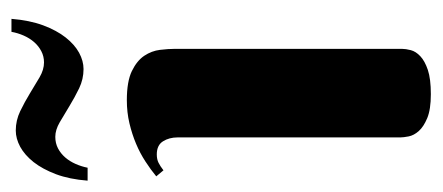

<svg xmlns="http://www.w3.org/2000/svg" viewBox="-238 -510 750 325"><g transform="rotate(-90 136.5 -347.0)"><path d="M216.8 -41Q216.8 -34.7 214.6 -26.1Q212.4 -17.6 204.3 -10Q196.3 -2.4 181.2 2.7Q166 7.8 140.1 7.8Q114.3 7.8 99.6 1.7Q85 -4.4 77.6 -12.7Q70.3 -21 68.6 -29.8Q66.9 -38.6 66.9 -43.9V-420.9Q66.9 -435.1 60.3 -445.6Q53.7 -456.1 38.1 -456.1Q29.8 -456.1 23.9 -453.1Q18.1 -450.2 11.2 -444.8L1 -457Q12.2 -466.3 26.1 -475.3Q40 -484.4 56.2 -491.2Q72.3 -498 90.8 -502.4Q109.4 -506.8 129.9 -506.8Q161.6 -506.8 179.2 -498.3Q196.8 -489.7 205.1 -477.3Q213.4 -464.8 215.1 -450.7Q216.8 -436.5 216.8 -425.8ZM67.9 -627.9Q57.1 -627.9 48.3 -623.3Q39.6 -618.7 33 -611.1Q26.4 -603.5 22 -593.5Q17.6 -583.5 15.6 -573.2H-6.3Q-3.9 -604 4.6 -626.7Q13.2 -649.4 25.1 -664.6Q37.1 -679.7 51 -687.3Q64.9 -694.8 78.6 -694.8Q95.7 -694.8 111.3 -687.3Q127 -679.7 141.4 -670.9Q155.8 -662.1 168.7 -654.5Q181.6 -647 193.8 -647Q204.1 -647 212.9 -651.6Q221.7 -656.2 228.3 -663.8Q234.9 -671.4 239.3 -681.4Q243.7 -691.4 245.6 -702.1H267.6Q265.1 -671.4 256.6 -648.4Q248 -625.5 236.1 -610.4Q224.1 -595.2 210.2 -587.6Q196.3 -580.1 182.6 -580.1Q165.5 -580.1 149.9 -587.6Q134.3 -595.2 119.9 -604Q105.5 -612.8 92.5 -620.4Q79.6 -627.9 67.9 -627.9Z"/></g></svg>

Font: Berkshire Swash
Style: Regular
Weight: 700
Designer: Astigmatic (AOETI)
Foundry: Astigmatic (AOETI)
Version: Version 1.000